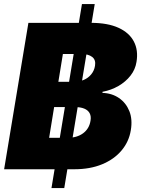

<svg xmlns="http://www.w3.org/2000/svg" viewBox="-20 -841 705 954"><path d="M235.8 93.3 387.2 -820.8H450.7L299.3 93.3ZM0.5 0 121.1 -727.5H431.6Q514.6 -727.5 568.4 -703.1Q622.1 -678.7 645 -635Q668 -591.3 658.2 -533.2Q652.3 -495.6 628.4 -465.1Q604.5 -434.6 568.6 -413.8Q532.7 -393.1 489.3 -384.8V-379.4Q536.1 -377.9 571 -354Q606 -330.1 622.6 -289.1Q639.2 -248 629.9 -193.4Q620.6 -136.7 583.7 -93Q546.9 -49.3 487.3 -24.7Q427.7 0 348.6 0ZM224.1 -156.2H314.9Q362.3 -156.2 392.8 -178.7Q423.3 -201.2 429.7 -240.7Q433.6 -263.2 425.5 -278.3Q417.5 -293.5 398.7 -301.3Q379.9 -309.1 351.1 -309.1H249ZM270 -434.6H349.1Q374.5 -434.6 396.5 -444.1Q418.5 -453.6 433.3 -471.7Q448.2 -489.7 452.1 -514.2Q457 -543.5 438 -558.1Q418.9 -572.8 383.3 -572.8H292.5Z"/></svg>

Font: Inter 17pt Black
Style: Italic
Weight: 900
Italic angle: -9.3988°
Version: Version 4.001;git-66647c0bb